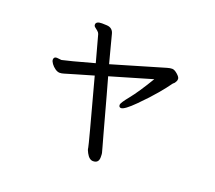

<svg xmlns="http://www.w3.org/2000/svg" viewBox="-128 -876 1256 1121"><g transform="rotate(20 500.0 -316.0)"><path d="M550 71Q526 71 508 37Q498 19 497.5 7.5Q497 -4 389 -402Q331 -385 282.5 -371Q234 -357 218.5 -352Q203 -347 191 -347Q177 -347 162 -357.5Q147 -368 137 -382Q127 -396 127 -406Q127 -424 146 -424L175 -421Q211 -428 370 -472Q328 -628 325 -637Q322 -646 313 -653.5Q304 -661 296 -667Q288 -673 288 -682Q288 -703 325 -703L355 -702Q393 -700 401 -661Q403 -651 416 -603.5Q429 -556 445 -493Q493 -507 547 -523Q601 -539 677.5 -561.5Q754 -584 771 -589Q788 -594 801 -594Q815 -594 834 -577.5Q853 -561 853 -550Q853 -540 850 -535Q847 -530 844.5 -525.5Q842 -521 837 -517.5Q832 -514 822 -499Q812 -484 774.5 -439Q737 -394 678 -335Q619 -276 598 -276Q584 -276 584 -292Q584 -304 623.5 -352.5Q663 -401 723 -501L464 -425Q478 -375 494.5 -315.5Q511 -256 526 -200.5Q541 -145 553.5 -100Q566 -55 574 -26.5Q582 2 583.5 8.5Q585 15 585 34Q585 71 550 71Z"/></g></svg>

Font: ToneOZ-Pinyin-WenKai-Medium
Style: Medium
Weight: 700
Designer: Fontworks Inc.
Foundry: ToneOZ
Version: Version 0.240331